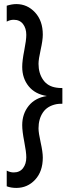

<svg xmlns="http://www.w3.org/2000/svg" viewBox="-20 -733 374 942"><path d="M13 -627V-705Q39 -713 60 -713Q114 -713 152 -672Q190 -631 190 -563Q190 -536 179.5 -489Q169 -442 169 -420Q169 -374 191.5 -341.5Q214 -309 257 -303Q268 -301 286 -301V-224Q266 -224 257 -222Q212 -213 190.5 -181Q169 -149 169 -103Q169 -81 179.5 -34Q190 13 190 40Q190 108 152.5 148.5Q115 189 60 189Q34 189 13 181V104Q30 113 47 113Q77 113 93 92Q109 71 109 39Q109 13 99 -38Q89 -89 89 -119Q89 -174 120.5 -213.5Q152 -253 210 -262Q152 -271 120.5 -310Q89 -349 89 -405Q89 -435 99 -485.5Q109 -536 109 -562Q109 -594 93 -615Q77 -636 47 -636Q30 -636 13 -627Z"/></svg>

Font: Hind Regular
Style: Regular
Weight: 400
Designer: Manushi Parikh, Satya Rajpurohit
Foundry: Indian Type Foundry
Version: Version 1.201;PS 1.0;hotconv 1.0.78;makeotf.lib2.5.61930; tt